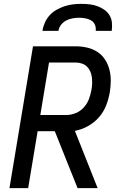

<svg xmlns="http://www.w3.org/2000/svg" viewBox="-20 -975 640 995"><path d="M29 0 151 -735H372Q402 -735 431 -728.5Q460 -722 484 -706.5Q508 -691 523.5 -667.5Q539 -644 546.5 -616Q554 -588 554 -557.5Q554 -527 549 -497Q543 -462 530 -428.5Q517 -395 492.5 -367Q468 -339 435 -321Q402 -303 368 -297L486 0H382L264 -295H175L126 0ZM189 -379H324Q348 -379 372.5 -389Q397 -399 414.5 -418.5Q432 -438 441 -462Q450 -486 454 -510Q457 -526 457.5 -542.5Q458 -559 456 -575Q454 -591 447.5 -605.5Q441 -620 430 -630.5Q419 -641 403.5 -646Q388 -651 372 -651H234ZM200 -815Q203 -836 212.5 -857.5Q222 -879 237.5 -896Q253 -913 273.5 -924.5Q294 -936 315.5 -943Q337 -950 359 -952.5Q381 -955 402 -955Q424 -955 445 -952.5Q466 -950 485 -943Q504 -936 520.5 -924.5Q537 -913 547.5 -896Q558 -879 560 -857.5Q562 -836 559 -815H476Q478 -832 472 -846.5Q466 -861 452.5 -869Q439 -877 423 -880Q407 -883 390 -883Q374 -883 356.5 -880Q339 -877 323.5 -869Q308 -861 296.5 -846.5Q285 -832 283 -815Z"/></svg>

Font: Iosevka SS04 Medium Extended
Style: Italic
Weight: 500
Width: 7
Italic angle: -9°
Monospace: yes
Designer: Belleve Invis
Foundry: Belleve Invis
Version: Version 19.0.0; ttfautohint (v1.8.4)